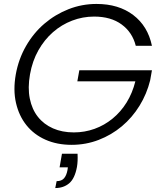

<svg xmlns="http://www.w3.org/2000/svg" viewBox="-20 -727 822 973"><path d="M373 52Q375 90 370 119Q359 178 330.5 202Q302 226 260 226L267 191Q292 191 304.5 176.5Q317 162 322 135L324 121H282L294 52ZM60 -350Q74 -428 112 -494Q150 -560 205 -607Q260 -654 327.5 -680.5Q395 -707 469 -707Q581 -707 655 -651Q729 -595 750 -495H668Q651 -563 596.5 -603Q542 -643 457 -643Q399 -643 345.5 -622.5Q292 -602 248.5 -564Q205 -526 174.5 -472Q144 -418 132 -350Q120 -282 131 -227.5Q142 -173 172 -135Q202 -97 248.5 -76.5Q295 -56 354 -56Q409 -56 459 -74Q509 -92 550.5 -126Q592 -160 621.5 -207.5Q651 -255 666 -315H372L382 -371H750L741 -320Q724 -251 687 -191Q650 -131 597.5 -87Q545 -43 480 -18Q415 7 343 7Q269 7 210.5 -19Q152 -45 114 -92.5Q76 -140 61 -205.5Q46 -271 60 -350Z"/></svg>

Font: SVN-Poppins Light
Style: Italic
Weight: 300
Italic angle: -10°
Designer: Ninad Kale (Devanagari), Jonny Pinhorn (Latin)
Foundry: Indian Type Foundry
Version: Version 3.002 2017; ttfautohint (v1.8.3)